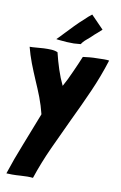

<svg xmlns="http://www.w3.org/2000/svg" viewBox="-100 -972 647 1030"><g transform="rotate(10 224.0 -457.0)"><path d="M420.9 -691.4Q403.3 -691.4 382.8 -690.4Q362.3 -690.4 341.8 -688.5Q322.3 -686.5 307.6 -684.6Q305.7 -683.6 305.7 -683.6Q289.1 -642.6 267.6 -595.7Q247.1 -548.8 226.6 -512.7Q208 -550.8 193.4 -595.7Q178.7 -640.6 168 -685.5Q153.3 -692.4 132.8 -693.4Q113.3 -694.3 91.8 -693.4Q72.3 -692.4 51.8 -690.4Q32.2 -688.5 15.6 -688.5Q26.4 -646.5 43 -602.5Q59.6 -559.6 78.1 -516.6Q96.7 -474.6 113.3 -431.6Q129.9 -387.7 140.6 -343.8Q140.6 -343.8 140.6 -341.8Q107.4 -254.9 72.3 -167Q37.1 -79.1 10.7 2Q11.7 2 12.7 2Q27.3 2.9 42 2.9Q64.5 2.9 87.9 1Q127.9 -2 155.3 1Q184.6 -86.9 223.6 -171.9Q262.7 -256.8 302.7 -341.8Q343.8 -426.8 381.8 -512.7Q419.9 -598.6 448.2 -688.5Q448.2 -688.5 448.2 -689.5Q439.5 -691.4 420.9 -691.4ZM276.4 -881.8Q253.9 -862.3 231.4 -838.9Q209 -815.4 186.5 -792Q166 -769.5 149.4 -753.9Q156.2 -752 171.9 -751Q186.5 -749 206.1 -748Q225.6 -747.1 246.1 -747.1Q266.6 -748 283.2 -750Q287.1 -757.8 300.8 -771.5Q315.4 -784.2 331.1 -797.9Q346.7 -813.5 362.3 -826.2Q377 -838.9 383.8 -845.7Q384.8 -846.7 384.8 -846.7Q368.2 -864.3 316.4 -917Q297.9 -903.3 276.4 -881.8Z"/></g></svg>

Font: Londrina Solid
Style: NNS
Weight: 400
Designer: Marcelo Magalhaes
Version: Version 1.002